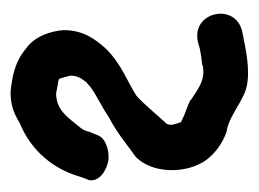

<svg xmlns="http://www.w3.org/2000/svg" viewBox="-83 -676 489 363"><g transform="rotate(-90 161.5 -494.5)"><path d="M186 -574H185C175 -562 146 -550 121 -533C92 -518 67 -497 46 -482C15 -451 15 -392 36 -356C48 -335 73 -317 96 -310H98C121 -305 140 -289 166 -277C196 -264 238 -272 268 -278L283 -281C339 -293 321 -377 265 -365H264L250 -361C240 -359 232 -358 223 -357H221L220 -356C193 -350 177 -363 154 -378V-379C142 -385 131 -388 122 -392L121 -393H120C119 -394 115 -395 112 -397C111 -400 108 -408 107 -415C107 -418 108 -422 109 -424C126 -442 145 -466 162 -481C184 -496 224 -510 252 -540C269 -559 286 -582 286 -618V-620C284 -643 275 -673 251 -690C225 -712 196 -716 170 -719H168C147 -719 130 -714 111 -702C57 -680 23 -637 9 -588L4 -574L3 -573C-3 -551 22 -537 40 -534C58 -532 83 -539 88 -556L93 -568C95 -575 96 -579 100 -585C122 -612 134 -632 166 -633L182 -630C188 -629 191 -629 194 -627C196 -622 199 -610 200 -606C200 -591 194 -584 186 -574Z"/></g></svg>

Font: Stray Cat
Style: BlkCn
Weight: 900
Version: Version 1.0